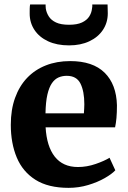

<svg xmlns="http://www.w3.org/2000/svg" viewBox="-20 -850 588 880"><path d="M294.5 11Q201 11 142.5 -26Q84 -63 56.8 -128.2Q29.5 -193.5 29.5 -278Q29.5 -347 49 -401.2Q68.5 -455.5 104.2 -493Q140 -530.5 190 -550.2Q240 -570 301.5 -570Q405.5 -570 459.5 -516.8Q513.5 -463.5 516 -367.5Q516 -334 513.8 -309.5Q511.5 -285 507.5 -266.5H189Q191.5 -223 202 -189.2Q212.5 -155.5 231 -132Q249.5 -108.5 276 -96.5Q302.5 -84.5 337.5 -84.5Q378 -84.5 418.5 -98.5Q459 -112.5 482 -127L508.5 -69.5Q493 -52.5 460.2 -33.8Q427.5 -15 384.2 -2Q341 11 294.5 11ZM188.5 -330.5H364.5Q365 -341 365.8 -351.5Q366.5 -362 366.5 -372.5Q366.5 -431.5 348.8 -467Q331 -502.5 286 -502.5Q265.5 -502.5 248.2 -495Q231 -487.5 218 -468.8Q205 -450 197.2 -416.5Q189.5 -383 188.5 -330.5ZM296.5 -642Q241 -642 200.5 -660.8Q160 -679.5 138 -712.8Q116 -746 116 -788Q116 -798 116.2 -810.2Q116.5 -822.5 118 -829.5H189Q189 -825 189.2 -820.2Q189.5 -815.5 190 -810Q193 -791.5 203.8 -774.5Q214.5 -757.5 236.8 -747Q259 -736.5 296.5 -736.5Q333.5 -736.5 355.8 -747Q378 -757.5 388.8 -774.2Q399.5 -791 401.5 -809.5Q402.5 -815 403 -820Q403.5 -825 403 -829.5H473Q473 -822.5 473.5 -810.5Q474 -798.5 474 -789Q474 -746.5 451.8 -713Q429.5 -679.5 389.5 -660.8Q349.5 -642 296.5 -642Z"/></svg>

Font: Merriweather ExtraBold
Style: Regular
Weight: 800
Version: Version 2.100